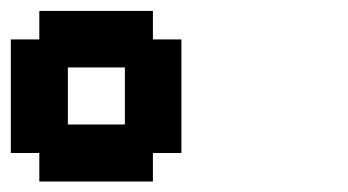

<svg xmlns="http://www.w3.org/2000/svg" viewBox="-20 -862 644 355"><path d="M158.2 -526.4H52.7V-552.7V-579.1H26.4H0V-684.6V-789.1H26.4H52.7V-815.4V-841.8H158.2H262.7V-815.4V-789.1H289.1H315.4V-684.6V-579.1H289.1H262.7V-552.7V-526.4ZM158.2 -631.8H210.9V-684.6V-737.3H158.2H105.5V-684.6V-631.8Z"/></svg>

Font: VCR Jazz Mono
Style: Regular
Weight: 400
Version: Version 3.1